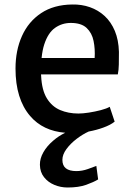

<svg xmlns="http://www.w3.org/2000/svg" viewBox="-20 -584 598 854"><path d="M280.5 250Q249.5 250 221.5 238.2Q193.5 226.5 175.8 204Q158 181.5 157.5 149Q157 121.5 172.8 93.5Q188.5 65.5 217.5 41Q240.5 21 270 6.5Q171 -1.5 114 -68Q49 -144 49 -279Q49 -360 77.8 -424Q106.5 -488 162.8 -525.5Q219 -563 301 -564Q343 -565 380 -552Q417 -539 445.5 -512.8Q474 -486.5 490.8 -446.5Q507.5 -406.5 509 -353Q509 -321.5 508.5 -296.8Q508 -272 504 -253H162.5Q163 -249.5 163 -246Q166 -183 188.5 -146.5Q211 -110 247.5 -94.5Q284 -79 329 -79Q348 -79 375.5 -83.2Q403 -87.5 428.8 -94.2Q454.5 -101 468 -109L490 -43Q471.5 -28 439.5 -16.5Q409.5 -5.5 374.5 1Q348 13 321 33.5Q293.5 54.5 275.5 79Q257.5 103.5 257.5 127Q257.5 152.5 273.2 164.8Q289 177 319.5 177Q345 177 370.5 168Q396 159 408.5 154L416.5 214Q397 226 363.5 238Q330 250 280.5 250ZM401 -326Q403.5 -366 396.2 -401.8Q389 -437.5 365.2 -459.8Q341.5 -482 295 -482Q256 -482 225 -460.2Q194 -438.5 177 -387Q168.5 -361 165 -326Z"/></svg>

Font: Koeln Type Sans
Style: Regular
Weight: 400
Designer: Eben Sorkin
Foundry: Eben Sorkin
Version: Version 2.001